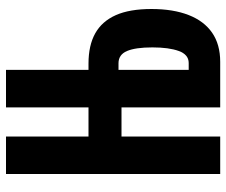

<svg xmlns="http://www.w3.org/2000/svg" viewBox="-77 -677 754 640"><g transform="rotate(-90 300.0 -357.0)"><path d="M40 0V-714H165V-439H318V-329H165V0ZM387 -105H410Q438 -105 450 -138Q462 -171 462 -226Q462 -282 450 -310.5Q438 -339 409 -339H387ZM262 0V-714H387V-439H408Q469 -439 509 -416.5Q549 -394 569.5 -348Q590 -302 590 -229Q590 -157 570 -105.5Q550 -54 511 -27Q472 0 414 0Z"/></g></svg>

Font: Noto Sans Mono
Style: Bold
Weight: 700
Designer: Monotype Design Team
Foundry: Monotype Imaging Inc.
Version: Version 2.014